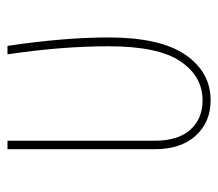

<svg xmlns="http://www.w3.org/2000/svg" viewBox="-54 -504 569 500"><g transform="rotate(-90 230.0 -254.5)"><path d="M382 -256Q382 -122 337 -56Q292 10 218 10Q162 10 126.5 -28.5Q91 -67 91 -135V-519H113V-136Q113 -75 141.5 -43Q170 -11 218 -11Q281 -11 320 -69Q359 -127 359 -256Q359 -378 338 -519H360Q382 -371 382 -256Z"/></g></svg>

Font: Fira Sans Extra Condensed Thin
Style: Regular
Weight: 250
Width: 1
Designer: Carrois Corporate & Edenspiekermann AG
Foundry: Carrois Corporate GbR & Edenspiekermann AG
Version: Version 4.203